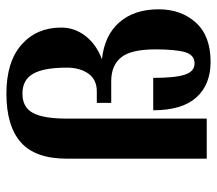

<svg xmlns="http://www.w3.org/2000/svg" viewBox="-59 -606 677 599"><g transform="rotate(-90 279.5 -306.5)"><path d="M550 -150Q550 -80 508.5 -34Q467 12 386 12Q315 12 275 -32.5Q235 -77 235 -167H336Q336 -99 346 -68.5Q356 -38 381 -38Q408 -38 416.5 -68.5Q425 -99 425 -160Q425 -236 400 -267Q375 -298 326 -298H258V-343H294Q331 -343 349.5 -369.5Q368 -396 368 -437Q368 -508 349 -541.5Q330 -575 287 -575Q244 -575 226.5 -542Q209 -509 209 -437V0H84V-437Q84 -535 135 -580Q186 -625 287 -625Q386 -625 439.5 -578Q493 -531 493 -454Q493 -412 466.5 -378Q440 -344 394 -327Q469 -319 509.5 -272.5Q550 -226 550 -150Z"/></g></svg>

Font: Arya
Style: Bold
Weight: 700
Designer: Eduardo Rodriguez Tunni, Modular Infotech
Foundry: Eduardo Rodriguez Tunni, Modular Infotech
Version: Version 1.002